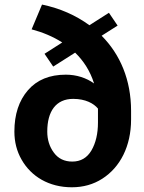

<svg xmlns="http://www.w3.org/2000/svg" viewBox="-20 -791 615 821"><path d="M115.2 -665.5C161.6 -653.3 206.5 -634.8 246.1 -609.4L170.4 -561L207.5 -506.3L301.3 -565.9C336.9 -531.2 365.2 -488.3 382.3 -434.1C349.1 -458 307.1 -471.7 261.7 -471.7C191.9 -471.7 138.2 -449.7 99.6 -405.3C61 -360.8 41.5 -301.8 41.5 -228.5C41.5 -184.1 51.8 -144 72.3 -108.4C113.3 -36.1 189.5 9.8 287.1 9.8C335.9 9.8 379.4 -2.4 417.5 -26.9C493.7 -75.7 540.5 -165.5 540.5 -280.3V-316.9C540.5 -449.2 494.1 -558.1 414.6 -638.2L482.9 -681.6L445.8 -736.3L362.3 -683.1C304.2 -725.6 236.8 -755.4 159.7 -771.5ZM182.1 -228.5C182.1 -314.9 219.2 -368.2 293 -368.2C345.7 -368.2 380.9 -348.6 398.9 -326.7V-317.9V-267.1C398.9 -219.7 389.6 -179.7 371.1 -147.9C352.5 -116.2 325.2 -100.1 289.1 -100.1C255.4 -100.1 229 -112.8 210.4 -138.2C191.4 -163.6 182.1 -193.8 182.1 -228.5Z"/></svg>

Font: Vazirmatn
Style: Bold
Weight: 700
Designer: Saber Rastikerdar
Foundry: Saber Rastikerdar
Version: Version 33.003